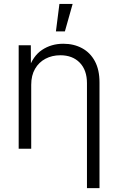

<svg xmlns="http://www.w3.org/2000/svg" viewBox="-20 -770 612 994"><path d="M141.6 -331.1V0H76.7V-535.6H139.6L140.1 -410.2H127.4Q149.9 -480 197.8 -511.7Q245.6 -543.5 307.6 -543.5Q362.3 -543.5 404.8 -520.5Q447.3 -497.6 471.2 -453.1Q495.1 -408.7 495.1 -343.8V204.1H430.2V-339.4Q430.2 -407.2 392.8 -445.6Q355.5 -483.9 292.5 -483.9Q249.5 -483.9 215.3 -465.8Q181.2 -447.8 161.4 -413.6Q141.6 -379.4 141.6 -331.1ZM269.5 -607.4 287.6 -749.5H356L315.9 -607.4Z"/></svg>

Font: Inter 20pt Light
Style: Regular
Weight: 300
Version: Version 4.001;git-66647c0bb